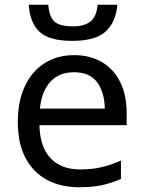

<svg xmlns="http://www.w3.org/2000/svg" viewBox="-20 -778 604 808"><path d="M292 -546Q360 -546 410 -516Q460 -486 486.5 -431.5Q513 -377 513 -304V-251H146Q148 -160 192.5 -112.5Q237 -65 317 -65Q368 -65 407.5 -74.5Q447 -84 489 -102V-25Q448 -7 408 1.5Q368 10 313 10Q236 10 178 -21Q120 -52 87.5 -113Q55 -174 55 -264Q55 -352 84.5 -415Q114 -478 167.5 -512Q221 -546 292 -546ZM291 -474Q228 -474 191.5 -433.5Q155 -393 148 -321H421Q420 -389 389 -431.5Q358 -474 291 -474ZM474 -758Q467 -683 423.5 -644.5Q380 -606 285 -606Q187 -606 146.5 -644Q106 -682 101 -758H183Q188 -704 211 -685.5Q234 -667 287 -667Q333 -667 359.5 -686.5Q386 -706 391 -758Z"/></svg>

Font: Noto Sans
Style: Regular
Weight: 400
Designer: Monotype Design Team
Foundry: Monotype Imaging Inc.
Version: Version 1.902